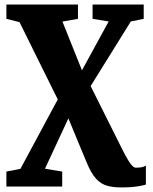

<svg xmlns="http://www.w3.org/2000/svg" viewBox="-20 -575 670 841"><path d="M512.5 246Q477.5 246 450.5 239Q423.5 232 401.5 208.5Q379.5 185 359.5 136.5L279.5 -56.5L177 164L252.5 176.5V242H8V176.5L69.5 164.5L233 -139.5L65.5 -478L8 -492.5V-555H321.5V-492.5L253.5 -480.5L339 -267L456 -481L385.5 -492.5V-555H609.5V-492.5L553 -481L377 -198L518 84Q531 109.5 541 126.2Q551 143 559.5 151.2Q568 159.5 574.5 159.5Q588 159.5 598.8 157.8Q609.5 156 619 150.5V233.5Q609.5 236.5 595 239.2Q580.5 242 560.2 244Q540 246 512.5 246Z"/></svg>

Font: Merriweather 20pt Black
Style: Regular
Weight: 900
Version: Version 2.100